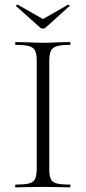

<svg xmlns="http://www.w3.org/2000/svg" viewBox="-20 -806 370 826"><path d="M281 -12Q283 -12 283 -6Q283 0 281 0Q251 0 234 -1L164 -2L97 -1Q79 0 48 0Q45 0 45 -6Q45 -12 48 -12Q87 -12 105.5 -17Q124 -22 131 -36.5Q138 -51 138 -81V-544Q138 -574 131 -588Q124 -602 105.5 -607.5Q87 -613 48 -613Q45 -613 45 -619Q45 -625 48 -625L97 -624Q139 -622 164 -622Q192 -622 234 -624L281 -625Q283 -625 283 -619Q283 -613 281 -613Q242 -613 223.5 -607Q205 -601 198.5 -586.5Q192 -572 192 -542V-81Q192 -50 198.5 -36Q205 -22 223 -17Q241 -12 281 -12ZM49 -780Q49 -782 51.5 -784.5Q54 -787 56 -786L165 -724L273 -786H274Q277 -786 279 -783Q281 -780 278 -779L176 -687Q172 -683 165 -683Q157 -683 153 -687L50 -779Q50 -779 49.5 -779.5Q49 -780 49 -780Z"/></svg>

Font: Cormorant SC Light
Style: Regular
Weight: 300
Designer: Christian Thalmann (Catharsis Fonts)
Foundry: Catharsis Fonts
Version: Version 4.000